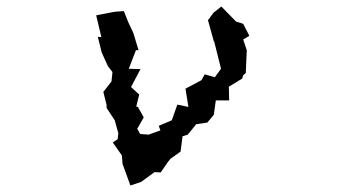

<svg xmlns="http://www.w3.org/2000/svg" viewBox="-20 -536 1040 589"><path d="M327 -499 275 -489 291 -422 280 -423 292 -375 311 -333 325 -315 322 -286 297 -254 307 -214V-205L332 -167L343 -127L341 -109L326 -99L354 -59L356 -33L380 33L413 22L454 -8L473 -7L495 -39L503 -49L534 -71L540 -118L556 -123L582 -155L616 -160L636 -184L642 -228H683L682 -270L723 -295L726 -305L734 -312L737 -382L726 -415L745 -426L726 -463L704 -470L659 -516L635 -497L618 -474L636 -409H637L658 -325L639 -299L608 -308L598 -290L549 -264L558 -208L524 -215L507 -167L467 -150L472 -136L436 -123L410 -125L401 -141L421 -176L403 -208L398 -209L407 -246L382 -269L411 -324L375 -325L397 -382H405L389 -435L373 -469L360 -502L333 -500Z"/></svg>

Font: チョークS
Style: Regular
Weight: 400
Designer: [Stick] Fontworks Inc.
Foundry: [Stick] Fontworks Inc.
Version: Version 1.200;FEAKit 1.0